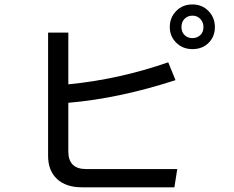

<svg xmlns="http://www.w3.org/2000/svg" viewBox="-20 -841 1040 852"><path d="M193.4 -149.4V-696.3H283.2V-466.8Q506.8 -488.3 726.6 -564.5L758.8 -485.4Q509.8 -404.3 283.2 -384.8V-168.9Q283.2 -90.8 362.3 -90.8H766.6L753.9 -9.8H343.8Q272.5 -9.8 232.9 -46.9Q193.4 -84 193.4 -149.4ZM785.2 -720.7Q785.2 -699.2 798.8 -685.5Q812.5 -671.9 834 -671.9Q854.5 -671.9 868.7 -685.1Q882.8 -698.2 882.8 -720.7Q882.8 -742.2 869.1 -756.8Q855.5 -771.5 834 -771.5Q812.5 -771.5 798.8 -757.3Q785.2 -743.2 785.2 -720.7ZM733.4 -720.7Q733.4 -762.7 761.7 -792Q790 -821.3 834 -821.3Q877 -821.3 905.3 -792Q933.6 -762.7 933.6 -720.7Q933.6 -678.7 905.8 -650.9Q877.9 -623 834 -623Q791 -623 762.2 -651.4Q733.4 -679.7 733.4 -720.7Z"/></svg>

Font: Gothic A1 Medium
Style: Regular
Weight: 500
Designer: HanYang I&C Co.,Ltd.
Foundry: HanYang I&C Co.,Ltd.
Version: Version 2.50